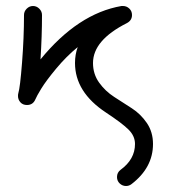

<svg xmlns="http://www.w3.org/2000/svg" viewBox="-20 -350 570 640"><path d="M400 270Q388 270 379 261.5Q370 253 370 240Q370 225 382 216Q430 181 430 130Q430 103 408 81.5Q386 60 333 25Q230 -43 230 -140Q230 -168 239 -193Q201 -162 167 -121Q133 -80 117.5 -54.5Q102 -29 98 -19Q90 0 70 0Q56 0 48 -9Q40 -18 40 -30Q40 -36 41 -39Q47 -58 53.5 -141.5Q60 -225 60 -300Q60 -312 69 -321Q78 -330 90 -330Q102 -330 111 -321Q120 -312 120 -300Q120 -230 115 -152Q240 -305 385 -330H390Q402 -330 411 -321.5Q420 -313 420 -300Q420 -282 403 -273Q290 -216 290 -140Q290 -103 310.5 -74.5Q331 -46 360.5 -27Q390 -8 419.5 11Q449 30 469.5 60Q490 90 490 130Q490 209 418 264Q410 270 400 270Z"/></svg>

Font: Pecita
Style: Book
Weight: 400
Width: 7
Version: Version 4.3